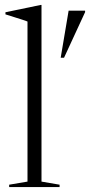

<svg xmlns="http://www.w3.org/2000/svg" viewBox="-20 -755 364 775"><path d="M147.5 -22 220.5 -9.5V0H17V-9.5L91 -22V-668Q84.5 -671 71 -675.2Q57.5 -679.5 39.5 -685.2Q21.5 -691 2 -697V-705.5L144 -735H147.5V-669ZM225 -522 257 -712H323.5V-706L238.5 -522Z"/></svg>

Font: Newsreader 60pt Light
Style: Regular
Weight: 300
Designer: Hugues Gentile
Foundry: Production Type
Version: Version 1.003